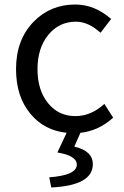

<svg xmlns="http://www.w3.org/2000/svg" viewBox="-20 -577 549 850"><path d="M309 72Q391 91 391 150Q391 244 207 253L198 208Q320 199 320 152Q320 112 234 98L275 11Q175 0 115 -73Q51 -149 51 -271Q51 -402 130 -482Q204 -557 313 -557Q399 -557 472 -493L425 -432Q371 -481 316 -481Q242 -481 194 -423Q146 -364 146 -271Q146 -177 193 -120Q239 -63 314 -63Q383 -63 442 -117L481 -56Q417 2 336 11Z"/></svg>

Font: Source Han Sans K Regular
Style: Regular
Weight: 400
Designer: Ryoko NISHIZUKA  (kana & ideographs); Paul D. Hunt (Latin, Greek & Cyrillic); Wenlong ZHANG  (bopomofo); Sandoll Communi
Foundry: Adobe Systems Incorporated
Version: Version 1.00 July 18, 2014, initial release